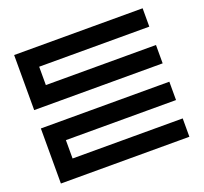

<svg xmlns="http://www.w3.org/2000/svg" viewBox="-121 -841 1042 983"><g transform="rotate(-20 400.0 -350.0)"><path d="M750 -700H50V-400H750V-500H150V-600H750ZM50 -300V0H750V-100H150V-200H750V-300Z"/></g></svg>

Font: Mourier
Style: Regular
Weight: 400
Designer: Eric Mourier
Foundry: Velvetyne Type Foundry
Version: Version 2.000;hotconv 1.0.109;makeotfexe 2.5.65596